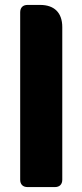

<svg xmlns="http://www.w3.org/2000/svg" viewBox="-20 -760 335 780"><path d="M62 -710V-30C62 -11 73 0 92 0H203C222 0 233 -11 233 -30V-650C233 -708 201 -740 143 -740H92C73 -740 62 -729 62 -710Z"/></svg>

Font: Arvore Sans
Style: Bold
Weight: 700
Designer: Jonny Pinhorn (Latin) Dan Schunck (customization for Arvore)
Version: Version 1.000;Glyphs 3.3 (3305)